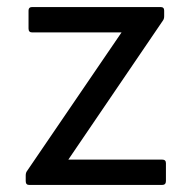

<svg xmlns="http://www.w3.org/2000/svg" viewBox="-20 -525 544 545"><path d="M63 0Q53 0 53 -11V-27Q53 -35 57 -40L325 -433H71Q61 -433 61 -444V-495Q61 -505 71 -505H436Q446 -505 446 -495V-479Q446 -471 442 -466L174 -72H440Q451 -72 451 -62V-11Q451 0 440 0Z"/></svg>

Font: LINE Seed Sans
Style: Regular
Weight: 400
Designer: LINE VX Design & Dalton Maag Ltd & Sandoll Inc
Foundry: Dalton Maag Ltd
Version: Version 1.003